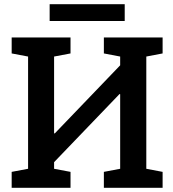

<svg xmlns="http://www.w3.org/2000/svg" viewBox="-20 -888 817 908"><path d="M35.2 0V-75.2L112.8 -89.8V-620.6L35.2 -635.3V-710.9H313.5V-635.3L235.8 -620.6V-257.8L238.8 -256.8L548.3 -579.1V-620.6L471.2 -635.3V-710.9H749V-635.3L671.9 -620.6V-89.8L749 -75.2V0H471.2V-75.2L548.3 -89.8V-442.4L545.4 -443.4L235.8 -121.1V-89.8L313.5 -75.2V0ZM214.8 -788.6V-868.2H569.8V-788.6Z"/></svg>

Font: Roboto Slab Medium
Style: Regular
Weight: 500
Designer: Google
Version: Version 2.001; ttfautohint (v1.8.3)